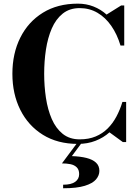

<svg xmlns="http://www.w3.org/2000/svg" viewBox="-20 -780 765 1054"><path d="M407.5 10Q296 10 215.5 -40Q135 -90 91.5 -177Q48 -264 48 -375Q48 -486.5 91.5 -573.5Q135 -660.5 215.5 -710.2Q296 -760 407.5 -760Q453.5 -760 493.5 -744.2Q533.5 -728.5 565 -700L645 -750H662V-530H641.5Q623 -592 590.8 -638.2Q558.5 -684.5 514.8 -710Q471 -735.5 417.5 -735.5Q362 -735.5 324.2 -705.2Q286.5 -675 264.2 -623.5Q242 -572 232.2 -507.8Q222.5 -443.5 222.5 -375Q222.5 -307 232.2 -242.5Q242 -178 264.2 -126.8Q286.5 -75.5 324.2 -45.2Q362 -15 417.5 -15Q467 -15 504.8 -30.8Q542.5 -46.5 570.8 -74.5Q599 -102.5 619 -140Q639 -177.5 652 -220.5H672.5V0H654.5L581 -53.5Q548 -24 504.2 -7Q460.5 10 407.5 10ZM326.5 253.5V234Q371 234 392.8 218.2Q414.5 202.5 414.5 176Q414.5 151.5 401.2 138.5Q388 125.5 366.5 121.2Q345 117 320 117L407.5 -0.5H432L374.5 77Q420.5 78.5 454.5 87Q488.5 95.5 507 112.8Q525.5 130 525.5 158Q525.5 183 507.2 204.8Q489 226.5 445.5 240Q402 253.5 326.5 253.5Z"/></svg>

Font: Bodoni Moda 11pt
Style: Bold
Weight: 700
Designer: Owen Earl
Foundry: indestructible type
Version: Version 2.004